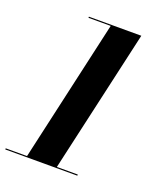

<svg xmlns="http://www.w3.org/2000/svg" viewBox="-178 -845 811 939"><g transform="rotate(20 227.5 -375.0)"><path d="M-40 -5.9H71L237.8 -744.1H122.1V-750H395L226.3 -5.9H335V0H-40Z"/></g></svg>

Font: Bodoni* 36
Style: Bold Italic
Weight: 700
Italic angle: -13°
Version: Version 2.000; ttfautohint (v1.8.1)